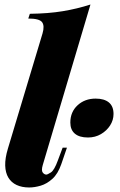

<svg xmlns="http://www.w3.org/2000/svg" viewBox="-20 -815 531 849"><path d="M169 -85Q162 -61 169 -52Q176 -43 185 -43Q190 -43 205 -52.5Q220 -62 236 -106L257 -162H276L251 -89Q236 -46 211.5 -24Q187 -2 160 6Q133 14 109 14Q77 14 53.5 3Q30 -8 17 -29.5Q4 -51 3 -83Q2 -115 15 -158L168 -667Q178 -701 166 -717Q154 -733 105 -733L112 -754Q194 -755 257.5 -765.5Q321 -776 380 -795ZM291 -273Q291 -320 323 -349.5Q355 -379 403 -379Q441 -379 461.5 -362Q482 -345 482 -311Q482 -284 467 -260.5Q452 -237 426.5 -222Q401 -207 369 -207Q331 -207 311 -224Q291 -241 291 -273Z"/></svg>

Font: Playfair Display Black
Style: Italic
Weight: 900
Italic angle: -14°
Designer: Claus Eggers Sørensen
Foundry: Claus Eggers Sørensen
Version: Version 1.203